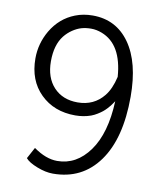

<svg xmlns="http://www.w3.org/2000/svg" viewBox="-84 -806 735 879"><g transform="rotate(10 284.0 -366.5)"><path d="M51.3 -500.5Q51.3 -569.8 86.9 -630.9Q126.5 -697.8 195.3 -724.6Q232.4 -739.3 276.4 -739.3Q385.7 -739.3 448.5 -650.6Q511.2 -562 511.2 -402.8Q511.2 -208.5 434.1 -101.6Q356.9 5.4 221.2 5.4Q187 5.4 147 -10.3Q106.9 -25.9 92.3 -43.9L120.6 -96.2Q178.2 -55.2 230.5 -55.2Q319.8 -55.2 379.4 -137.7Q439 -220.2 445.3 -370.6Q444.8 -370.1 439.2 -361.8Q433.6 -353.5 429.4 -348.1Q425.3 -342.8 416.3 -333Q407.2 -323.2 398.4 -316.2Q389.6 -309.1 376.2 -300.8Q362.8 -292.5 348.6 -287.1Q314.5 -274.9 275.9 -274.9Q176.8 -274.9 114 -336.7Q51.3 -398.4 51.3 -500.5ZM275.9 -335.4Q351.6 -335.4 397 -391.6Q423.8 -424.8 437 -482.4Q426.3 -631.8 329.6 -668.9Q304.2 -678.7 279.8 -678.7Q255.4 -678.7 234.9 -672.9Q214.4 -667 194.1 -653.3Q173.8 -639.6 158.2 -620.1Q123.5 -576.2 123.5 -500Q123.5 -423.8 165 -379.6Q206.5 -335.4 275.9 -335.4Z"/></g></svg>

Font: News Cycle
Style: Regular
Weight: 500
Version: Version 0.5.2